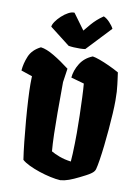

<svg xmlns="http://www.w3.org/2000/svg" viewBox="-109 -1075 837 1154"><g transform="rotate(10 310.0 -497.5)"><path d="M341.8 10.3Q314.5 8.8 280 1.2Q245.6 -6.3 211.2 -17.8Q176.8 -29.3 147.7 -43.2Q118.7 -57.1 102.5 -71.8Q95.7 -115.7 89.1 -177.7Q82.5 -239.7 76.9 -306.4Q71.3 -373 68.1 -431.9Q64.9 -490.7 64.9 -527.8Q64.9 -537.6 65.2 -550Q65.4 -562.5 65.9 -575.7L-2.4 -598.6Q1 -642.6 19.3 -686.5Q37.6 -730.5 88.9 -756.3Q123.5 -752 170.4 -724.1Q217.3 -696.3 268.1 -657.2V-656.7L255.9 -573.2L255.4 -383.8Q255.4 -320.3 257.1 -256.8Q258.8 -193.4 262.7 -151.9Q282.7 -140.1 313.5 -128.4Q344.2 -116.7 384.8 -111.3Q386.7 -129.4 387.9 -159.4Q389.2 -189.5 389.9 -223.1Q390.6 -256.8 390.6 -286.1Q390.6 -334 389.2 -391.8Q387.7 -449.7 385.5 -502.4Q383.3 -555.2 380.4 -586.4L300.3 -608.9Q304.2 -652.8 330.1 -694.8Q356 -736.8 405.3 -756.3Q421.9 -753.9 449.5 -743.9Q477.1 -733.9 509 -719.2Q541 -704.6 570.3 -688Q574.2 -657.7 576.2 -644.8Q578.1 -631.8 580.1 -613.8Q582.5 -594.2 584 -572.3Q585.4 -550.3 585.4 -517.6Q585.4 -485.4 582.8 -439.2Q580.1 -393.1 575.7 -341.1Q571.3 -289.1 565.7 -239.7Q560.1 -190.4 554 -151.6Q547.9 -112.8 542.5 -92.8Q538.6 -78.6 523.2 -66.9Q507.8 -55.2 488.8 -45.7Q469.7 -36.1 454.6 -28.3Q420.4 -11.2 394.3 -1.7Q368.2 7.8 341.8 10.3ZM353 -792Q341.3 -790 322 -789.6Q302.7 -789.1 283.2 -790.3Q263.7 -791.5 251 -793.9L128.4 -889.2Q129.4 -902.3 142.1 -920.9Q154.8 -939.5 174.1 -957.3Q193.4 -975.1 214.1 -986.3Q234.9 -997.6 251.5 -996.1L322.3 -899.4Q342.8 -924.8 357.9 -942.1Q373 -959.5 389.2 -974.1Q405.3 -988.8 428.7 -1004.9Q447.3 -997.1 465.8 -977.3Q484.4 -957.5 492.7 -940.4Z"/></g></svg>

Font: Fruktur
Style: Regular
Weight: 400
Designer: Viktoriya Grabowska, Eben Sorkin
Foundry: Viktoriya Grabowska
Version: Version 1.008; ttfautohint (v1.8.4.7-5d5b)